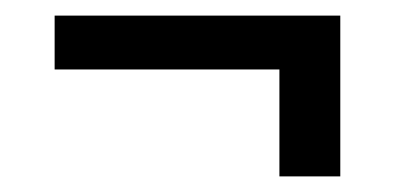

<svg xmlns="http://www.w3.org/2000/svg" viewBox="-20 -358 506 246"><path d="M50 -338H416V-132H338V-269H50Z"/></svg>

Font: Podkova
Style: Regular
Weight: 400
Designer: Ilya Yudin
Foundry: Cyreal (www.cyreal.org)
Version: Version 2.103